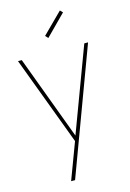

<svg xmlns="http://www.w3.org/2000/svg" viewBox="-134 -755 698 1033"><g transform="rotate(-15 215.0 -238.5)"><path d="M308.1 -689.9 321.8 -675.8 210 -563 195.8 -578.1ZM389.2 -484.9H410.2L150.9 212.9H128.9L205.1 9.8L20 -484.9H41L214.8 -18.1Z"/></g></svg>

Font: Genome Thin
Style: Regular
Weight: 250
Designer: Alfredo Marco Pradil
Version: Version 1.001